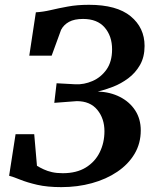

<svg xmlns="http://www.w3.org/2000/svg" viewBox="-20 -771 645 800"><path d="M235.5 8.7Q177.1 8.7 135 -1Q92.9 -10.8 64.5 -22.3Q36 -33.9 18 -38.7L44.9 -211.9H122.6L134 -80.1Q146.9 -72.4 162.2 -65.3Q177.4 -58.1 196.9 -53.7Q216.4 -49.3 241.5 -49.3Q298.9 -49.3 337.5 -73Q376.1 -96.8 395.6 -136.6Q415.2 -176.4 415.2 -224.3Q415.2 -277 385.5 -313.3Q355.8 -349.6 299.9 -349.6L206.2 -342.5L215.8 -424.1L294.3 -419.8Q330.1 -418.1 365.2 -433.3Q400.4 -448.4 423.7 -481.1Q447 -513.9 447 -565.5Q447 -620.6 416.2 -656.4Q385.4 -692.1 326 -692.1Q289.8 -692.1 267.5 -679.9Q245.3 -667.6 234.5 -646.7L195.2 -539H102L129.4 -719.7Q159.2 -721.4 191.6 -729Q224 -736.7 263.1 -743.8Q302.2 -751 350.7 -751Q466.3 -751 524.3 -703.3Q582.4 -655.5 582.4 -579.6Q582.4 -533.4 563.3 -500.2Q544.3 -467.1 514.4 -444.8Q484.5 -422.5 450.8 -409.4Q417 -396.3 387.4 -389.7Q439.5 -387.7 479.8 -367.1Q520.2 -346.5 543.4 -310.9Q566.5 -275.2 566.5 -227.8Q566.5 -173.2 540.5 -129.7Q514.4 -86.1 468.5 -55.2Q422.6 -24.2 362.9 -7.8Q303.2 8.7 235.5 8.7Z"/></svg>

Font: Merriweather 7pt Light
Style: Italic
Weight: 300
Italic angle: -7.8°
Designer: Eben Sorkin
Foundry: Eben Sorkin
Version: Version 2.200;gftools[0.9.31]